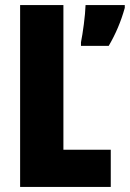

<svg xmlns="http://www.w3.org/2000/svg" viewBox="-20 -734 510 754"><path d="M59 0H415V-146H229V-714H59ZM470 -703V-714H316C315 -674 305 -602 298 -568V-554H407C434 -600 455 -649 470 -703Z"/></svg>

Font: Noto Sans Myanmar ExtraCondensed Black
Style: Regular
Weight: 900
Width: 2
Designer: Monotype Design Team
Foundry: Monotype Imaging Inc.
Version: Version 2.107